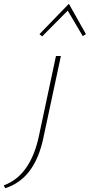

<svg xmlns="http://www.w3.org/2000/svg" viewBox="-151 -703 473 1012"><path d="M144 -408H170L78 22Q33 240 -124 289L-131 274Q8 223 53 19ZM302 -523 285 -513 206 -647 71 -511 57 -523 212 -683Z"/></svg>

Font: Ysabeau Extralight
Style: Italic
Weight: 200
Italic angle: -12°
Designer: Christian Thalmann (Catharsis Fonts)
Version: Version 0.003